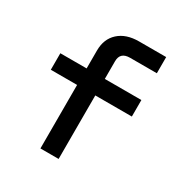

<svg xmlns="http://www.w3.org/2000/svg" viewBox="-170 -858 939 987"><g transform="rotate(30 300.0 -365.0)"><path d="M208 0V-377H52V-475H208V-581Q208 -650 252 -690Q296 -730 372 -730H533V-634H374Q316 -634 316 -580V-475H533V-377H316V0Z"/></g></svg>

Font: JetBrains Mono SemiBold
Style: Regular
Weight: 472
Monospace: yes
Designer: Philipp Nurullin, Konstantin Bulenkov
Foundry: JetBrains
Version: Version 2.305; ttfautohint (v1.8.4.7-5d5b)